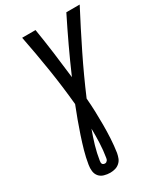

<svg xmlns="http://www.w3.org/2000/svg" viewBox="-231 -826 972 1133"><g transform="rotate(-30 255.5 -260.0)"><path d="M172 215Q151 215 130.5 209Q110 203 97.5 188Q85 173 82.5 152Q80 131 84 109Q91 65 103.5 21Q116 -23 130.5 -66.5Q145 -110 161 -153.5Q177 -197 194 -240Q182 -366 162.5 -489.5Q143 -613 119 -735H210Q224 -649 235.5 -562Q247 -475 257 -387Q295 -475 336 -562Q377 -649 420 -735H511Q446 -611 384.5 -486Q323 -361 269 -234Q273 -189 274.5 -143.5Q276 -98 276 -52Q276 -6 273.5 40.5Q271 87 264 134Q261 150 255 166Q249 182 235.5 194Q222 206 205 210.5Q188 215 172 215ZM172 152Q177 152 180.5 150Q184 148 187.5 144Q191 140 192 136Q193 132 194 128Q202 79 204 30.5Q206 -18 205 -66Q188 -20 174 27.5Q160 75 153 122Q152 128 152 133.5Q152 139 154.5 143.5Q157 148 162 150Q167 152 172 152Z"/></g></svg>

Font: Iosevka SS18 Medium
Style: Italic
Weight: 500
Italic angle: -9°
Monospace: yes
Designer: Belleve Invis
Foundry: Belleve Invis
Version: Version 25.1.1; ttfautohint (v1.8.4)